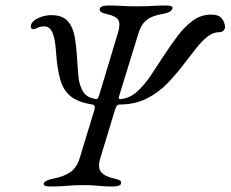

<svg xmlns="http://www.w3.org/2000/svg" viewBox="-20 -673 838 698"><path d="M162 5Q150 5 144 2.5Q138 0 139 -6Q143 -18 175 -24Q212 -31 235.5 -47Q259 -63 270 -99L323 -273Q326 -283 323.5 -287.5Q321 -292 316 -293Q264 -301 237 -323Q210 -345 199 -384Q188 -423 184 -480Q181 -531 171 -554Q161 -577 141 -577Q125 -577 116.5 -572Q108 -567 102 -567Q92 -567 92 -576Q92 -589 104.5 -598.5Q117 -608 134 -613Q151 -618 166 -618Q208 -618 227 -595.5Q246 -573 252 -537.5Q258 -502 260 -464Q262 -429 265 -396Q268 -363 282 -340Q296 -317 330 -313Q333 -312 336 -316.5Q339 -321 342 -332L408 -551Q419 -586 410 -600.5Q401 -615 368 -622Q338 -628 343 -642Q345 -648 353.5 -650.5Q362 -653 374 -653Q399 -653 414.5 -652Q430 -651 445 -650.5Q460 -650 481 -650Q501 -650 514.5 -650.5Q528 -651 543.5 -652Q559 -653 584 -653Q610 -653 607 -642Q605 -635 596 -630Q587 -625 570 -622Q546 -618 529 -610Q512 -602 501 -588Q490 -574 483 -551L415 -330Q411 -319 412 -315.5Q413 -312 420 -313Q452 -316 478.5 -340Q505 -364 528.5 -399Q552 -434 575 -470Q600 -508 625.5 -542Q651 -576 681 -598Q711 -620 748 -620Q776 -620 787 -605Q798 -590 798 -574Q798 -568 792.5 -562Q787 -556 777 -556Q755 -556 734.5 -540Q714 -524 693.5 -498Q673 -472 650 -442Q623 -406 590 -371.5Q557 -337 514 -315Q471 -293 414 -293Q406 -293 402.5 -285Q399 -277 396 -267L345 -99Q334 -63 348 -47Q362 -31 395 -24Q410 -21 416 -17Q422 -13 420 -6Q419 0 410.5 2.5Q402 5 390 5Q365 5 349.5 3.5Q334 2 319.5 1Q305 0 283 0Q249 0 224.5 2.5Q200 5 162 5Z"/></svg>

Font: EB Garamond
Style: Italic
Weight: 400
Italic angle: -17.2°
Designer: Georg Duffner and Octavio Pardo
Foundry: Georg Duffner
Version: Version 1.001